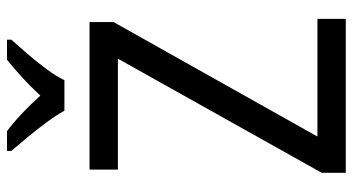

<svg xmlns="http://www.w3.org/2000/svg" viewBox="-244 -740 984 535"><g transform="rotate(-90 247.5 -472.0)"><path d="M463 0H34V-67L352 -635H43V-714H454V-647L135 -79H463ZM207 -784Q195 -806 175.5 -832.5Q156 -859 134.5 -885Q113 -911 95 -932V-944H150Q173 -927 199 -902.5Q225 -878 249 -851Q275 -879 299 -901Q323 -923 349 -944H405V-932Q388 -913 365.5 -887Q343 -861 323 -834Q303 -807 292 -784Z"/></g></svg>

Font: Noto Sans Kannada SemiCondensed
Style: Regular
Weight: 400
Width: 4
Designer: Jelle Bosma - Monotype Design Team
Foundry: Monotype Imaging Inc.
Version: Version 2.005; ttfautohint (v1.8.4.7-5d5b)